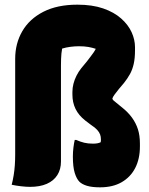

<svg xmlns="http://www.w3.org/2000/svg" viewBox="-20 -790 640 822"><path d="M311 -770Q375 -770 421.5 -754Q468 -738 498.5 -711Q529 -684 543.5 -652Q558 -620 558 -588V-575Q558 -541 552.5 -516.5Q547 -492 536.5 -473Q526 -454 511 -435L489 -409Q477 -394 470 -384.5Q463 -375 461 -368Q462 -363 467 -359Q472 -355 478 -350L500 -332Q528 -310 545 -286.5Q562 -263 570.5 -236.5Q579 -210 579 -175V-163Q579 -110 559 -71Q539 -32 501 -10Q463 12 408 12Q374 12 352.5 5.5Q331 -1 320 -12Q308 -24 300 -49.5Q292 -75 292 -120Q292 -140 294.5 -159.5Q297 -179 300 -191H306Q324 -183 340.5 -179Q357 -175 378 -175Q389 -175 397 -176.5Q405 -178 411 -181Q412 -185 412 -188Q412 -191 412 -194Q412 -205 408.5 -214.5Q405 -224 396 -234Q387 -244 370 -255L345 -274Q317 -296 303.5 -323.5Q290 -351 290 -385V-396Q290 -414 294.5 -431.5Q299 -449 307.5 -466Q316 -483 328 -498L352 -527Q361 -539 368 -548Q375 -557 380.5 -565Q386 -573 390 -581Q375 -586 358 -589Q341 -592 318 -592Q300 -592 281 -589.5Q262 -587 246 -582Q244 -572 243 -561Q242 -550 241.5 -538Q241 -526 241 -510Q241 -459 241 -407.5Q241 -356 241 -304Q241 -252 241 -200.5Q241 -149 241 -98Q241 -65 225.5 -40.5Q210 -16 180.5 -3Q151 10 109 10Q92 10 70.5 7.5Q49 5 30 1Q35 -18 38.5 -39.5Q42 -61 43.5 -83Q45 -105 45 -129Q45 -180 45 -231.5Q45 -283 45 -334Q45 -385 45 -436Q45 -487 45 -538Q45 -604 75.5 -656.5Q106 -709 165.5 -739.5Q225 -770 311 -770Z"/></svg>

Font: Recursive Monospace Casual Black
Style: Regular
Weight: 900
Version: Version 1.047